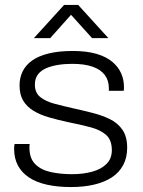

<svg xmlns="http://www.w3.org/2000/svg" viewBox="-20 -744 579 776"><path d="M267 12Q213 12 170 2.5Q127 -7 97.5 -26.5Q68 -46 52.5 -75Q37 -104 37 -143Q37 -148 37.5 -153Q38 -158 39 -162H100Q99 -158 99 -154Q99 -150 99 -147Q99 -104 122.5 -80.5Q146 -57 185.5 -48.5Q225 -40 271 -40Q316 -40 352.5 -50Q389 -60 410.5 -81.5Q432 -103 432 -137Q432 -178 409 -198.5Q386 -219 346.5 -229.5Q307 -240 257 -250Q215 -259 178.5 -269.5Q142 -280 115 -296.5Q88 -313 73.5 -337.5Q59 -362 59 -399Q59 -430 71.5 -455.5Q84 -481 110 -499.5Q136 -518 177 -528Q218 -538 274 -538Q330 -538 369.5 -526.5Q409 -515 433.5 -494.5Q458 -474 469.5 -448Q481 -422 481 -393Q481 -390 481 -386.5Q481 -383 480 -377H420V-387Q420 -419 403.5 -441Q387 -463 354 -474.5Q321 -486 272 -486Q241 -486 213.5 -481.5Q186 -477 165 -467.5Q144 -458 132.5 -442Q121 -426 121 -402Q121 -369 143 -351.5Q165 -334 201 -324.5Q237 -315 277 -306Q318 -297 356.5 -287Q395 -277 426 -261.5Q457 -246 475.5 -218.5Q494 -191 494 -147Q494 -107 478 -77Q462 -47 432.5 -27.5Q403 -8 361 2Q319 12 267 12ZM117 -590 239 -724H296L418 -590H352L251 -702H283L183 -590Z"/></svg>

Font: Archivo SemiExpanded ExtraLight
Style: Regular
Weight: 250
Width: 6
Designer: Hector Gatti
Foundry: Omnibus-Type
Version: Version 2.001